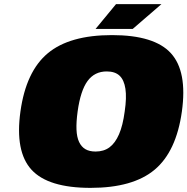

<svg xmlns="http://www.w3.org/2000/svg" viewBox="-20 -890 908 930"><path d="M211.5 -632Q317 -720 522.5 -720Q728 -720 808 -632Q888 -544 861 -350Q834 -156 729 -68Q624 20 418.5 20Q213 20 132.5 -68Q52 -156 79 -350Q106 -544 211.5 -632ZM497 -544Q438 -544 404 -497.5Q370 -451 356 -350Q349 -299 350.5 -262.5Q352 -226 363 -202.5Q374 -179 393.5 -167.5Q413 -156 443 -156Q483 -156 510.5 -176.5Q538 -197 556.5 -239.5Q575 -282 584 -350Q594 -417 587.5 -460Q581 -503 559 -523.5Q537 -544 497 -544ZM443 -750 542 -870H762L623 -750Z"/></svg>

Font: Fivo Sans Modern ExtBlk
Style: Regular
Weight: 900
Designer: Alexander Slobzheninov
Foundry: Alexander Slobzheninov
Version: 1.0